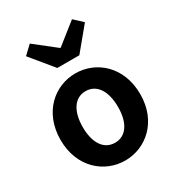

<svg xmlns="http://www.w3.org/2000/svg" viewBox="-203 -983 1033 1123"><g transform="rotate(-30 313.0 -422.0)"><path d="M313 14C453 14 582 -94 582 -279C582 -466 453 -574 313 -574C173 -574 44 -466 44 -279C44 -94 173 14 313 14ZM313 -106C237 -106 194 -174 194 -279C194 -385 237 -454 313 -454C389 -454 432 -385 432 -279C432 -174 389 -106 313 -106ZM238 -654H387L512 -805L455 -858L315 -747H311L170 -858L114 -805Z"/></g></svg>

Font: Noto Sans CJK KR Bold
Style: Regular
Weight: 700
Designer: Ryoko NISHIZUKA (kana & ideographs); Paul D. Hunt (Latin, Greek & Cyrillic); Wenlong ZHANG (bopomofo); Sandoll Communica
Foundry: Adobe Systems Incorporated
Version: Version 1.004;PS 1.004;hotconv 1.0.82;makeotf.lib2.5.63406